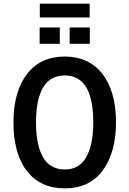

<svg xmlns="http://www.w3.org/2000/svg" viewBox="-20 -1026 711 1056"><path d="M336 10Q269 10 217 -14Q165 -38 128.5 -84.5Q92 -131 73 -198.5Q54 -266 54 -352Q54 -438 73 -505Q92 -572 129 -619.5Q166 -667 217.5 -691Q269 -715 336 -715Q403 -715 455 -690.5Q507 -666 543 -620Q579 -574 598.5 -507Q618 -440 618 -353Q618 -268 598.5 -200.5Q579 -133 543 -85.5Q507 -38 455 -14Q403 10 336 10ZM336 -94Q389 -94 423 -123Q457 -152 475 -210Q493 -268 493 -353Q493 -440 475.5 -497Q458 -554 423 -582.5Q388 -611 336 -611Q284 -611 249 -582.5Q214 -554 196 -496.5Q178 -439 178 -352Q178 -267 196 -209Q214 -151 249 -122.5Q284 -94 336 -94ZM199 -930V-1006H473V-930ZM198 -785V-875H309V-785ZM363 -785V-875H474V-785Z"/></svg>

Font: Nunito Sans 10pt Condensed
Style: Bold
Weight: 700
Width: 3
Designer: Vernon Adams
Foundry: Vernon Adams
Version: Version 3.101;gftools[0.9.27]